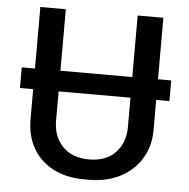

<svg xmlns="http://www.w3.org/2000/svg" viewBox="-51 -736 783 796"><g transform="rotate(5 341.0 -338.0)"><path d="M30 -430H652V-344H30ZM328 10Q254 10 199 -18.5Q144 -47 114.5 -98.5Q85 -150 85 -219V-686H191V-222Q191 -156 231 -115Q271 -74 340 -74Q412 -74 451 -115.5Q490 -157 490 -222V-686H597V-219Q597 -151 565 -99Q533 -47 477 -18.5Q421 10 347 10Z"/></g></svg>

Font: Chivo Medium
Style: Regular
Weight: 400
Version: Version 2.002